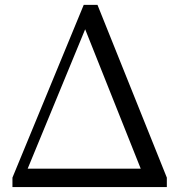

<svg xmlns="http://www.w3.org/2000/svg" viewBox="-20 -756 728 776"><path d="M91.8 -74.2H548.8L324.2 -637.7ZM374 -736.3 654.3 -38.1V0H30.3V-38.1L318.4 -736.3Z"/></svg>

Font: Bpmf Zihi Serif Regular
Style: Regular
Weight: 400
Foundry: But Ko
Version: Version 1.320